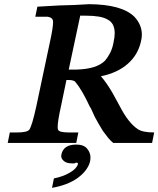

<svg xmlns="http://www.w3.org/2000/svg" viewBox="-20 -684 758 919"><path d="M522 0Q509 -10 497.5 -24.5Q486 -39 472 -58Q461 -76 451.5 -92.5Q442 -109 434 -124L413 -170L412 -169Q392 -212 375 -241.5Q358 -271 341 -291L343 -290Q334 -301 310 -301H298L272 -176Q256 -104 256 -76Q256 -67 258 -63Q263 -50 310 -50H355L345 0H17L27 -50H62Q109 -50 120 -63Q133 -80 154 -176L219 -483Q234 -551 234 -577Q234 -586 232 -590Q227 -600 212 -603Q210 -604 201 -604H149L159 -652L264 -658L333 -660L406 -664Q563 -663 623 -604Q659 -566 659 -518Q659 -503 655 -487Q641 -422 591.5 -378.5Q542 -335 463 -319L477 -302Q490 -285 503.5 -264Q517 -243 528 -222L551 -180Q574 -135 596 -107.5Q618 -80 638 -67Q661 -50 718 -50L708 0ZM309 -351H348Q443 -354 482 -393Q496 -409 507 -430.5Q518 -452 523 -479Q529 -505 529 -525Q529 -574 494 -591Q464 -609 390 -609H369Q366 -609 366 -609Q366 -609 366.5 -609.5Q367 -610 367 -610Q367 -610 364 -609ZM238 170Q283 161 315.5 141.5Q348 122 353 101Q353 100 353 99Q353 95 349 95H342Q340 96 338.5 97Q337 98 336 98H325Q299 98 286 87Q273 76 273 63Q273 59 274 55Q284 8 345 8Q381 8 397 27.5Q413 47 413 69Q413 79 411 89Q406 110 390.5 130.5Q375 151 351.5 168Q328 185 296.5 197Q265 209 229 215Z"/></svg>

Font: New Athena Unicode
Style: Bold Italic
Weight: 700
Designer: J. Rusten 1997; rev. by R. Hancock 2001, 2002, rev. by D. Mastronarde 2002-2021
Foundry: Society for Classical Studies (formerly American Philological Association)
Version: Version 5.008